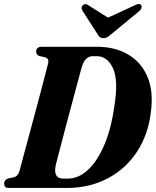

<svg xmlns="http://www.w3.org/2000/svg" viewBox="-28 -932 772 952"><path d="M-7.5 -21.5Q-7.5 -31 -2 -37.5Q3.5 -44 11.5 -47L40.5 -53Q62 -59 69 -85.5Q75 -108 86.2 -150.2Q97.5 -192.5 112 -246Q126.5 -299.5 141.8 -356.2Q157 -413 170.8 -465.2Q184.5 -517.5 195.2 -557.8Q206 -598 210.5 -617.5Q216.5 -641.5 195.5 -648L166.5 -654.5Q151.5 -661 151 -675Q151.5 -700 178.5 -700H453.5Q541.5 -700 606.2 -662.5Q671 -625 702.2 -553.5Q733.5 -482 720.5 -380Q708 -267 652.5 -181.5Q597 -96 507 -48Q417 0 301.5 0H16Q2.5 0 -2.5 -6Q-7.5 -12 -7.5 -21.5ZM309.5 -46.5Q361 -46.5 407.8 -89.5Q454.5 -132.5 489 -213Q523.5 -293.5 539 -405.5Q560 -534.5 532 -594Q504 -653.5 451.5 -653.5H432.5Q413 -653.5 398.8 -639.8Q384.5 -626 375.5 -593Q371 -576.5 361.5 -541Q352 -505.5 339.5 -458.8Q327 -412 313.2 -361Q299.5 -310 287 -261.8Q274.5 -213.5 264.5 -175.8Q254.5 -138 249.5 -118Q232.5 -46.5 286 -46.5ZM530 -767.5Q517 -756.5 507.2 -749.8Q497.5 -743 485 -743Q472.5 -743 465.8 -749.2Q459 -755.5 452.5 -767.5L380.5 -879.5Q371 -896.5 384 -907Q397 -917.5 411.5 -905L507.5 -844.5L638.5 -905Q662 -918 672 -907Q675 -903 673.8 -894.5Q672.5 -886 663 -877.5Z"/></svg>

Font: Fraunces 144pt S050
Style: Bold Italic
Weight: 700
Italic angle: -16°
Version: Version 1.000; ttfautohint (v1.8.3)